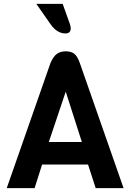

<svg xmlns="http://www.w3.org/2000/svg" viewBox="-20 -979 678 999"><path d="M623 0H478L438 -123H199L160 0H15L243 -652Q258 -686 276.5 -699Q295 -712 322 -712Q349 -712 365.5 -700Q382 -688 395 -652ZM406 -240 322 -502 234 -240ZM243 -853 169 -959H306L344 -853Q348 -841 348 -831Q348 -805 320 -805Q277 -805 243 -853Z"/></svg>

Font: Viga
Style: Regular
Weight: 400
Designer: Oscar Yáñez
Foundry: Fontstage
Version: Version 1.001